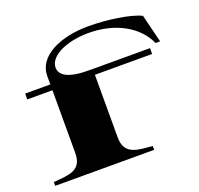

<svg xmlns="http://www.w3.org/2000/svg" viewBox="-124 -852 1028 990"><g transform="rotate(-20 389.5 -357.5)"><path d="M16 -21V0H559V-21C482 -28 404 -26 404 -124V-468H718V-500H384C270 -500 226 -529 226 -572C226 -632 318 -682 447 -682C592 -682 709 -617 754 -515H779L741 -669C684 -697 561 -715 456 -715C302 -715 171 -654 171 -547V-500H33V-468H171V-124C171 -27 101 -28 16 -21Z"/></g></svg>

Font: Sprat Extended
Style: Bold
Weight: 700
Width: 9
Designer: Ethan Nakache
Foundry: Collletttivo
Version: Version 2.000;Glyphs 3.2 (3217)